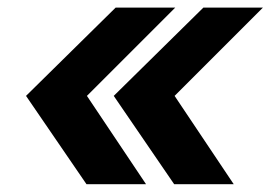

<svg xmlns="http://www.w3.org/2000/svg" viewBox="-20 -551 706 501"><path d="M205.7 -70.3 47.9 -300.8 281.8 -531.2H437.3L206.8 -300.8L361.1 -70.3ZM434.5 -70.3 276.8 -300.8 510.7 -531.2H666.1L435.6 -300.8L589.9 -70.3Z"/></svg>

Font: Adwaita Sans
Style: Italic
Weight: 400
Italic angle: -9.39999°
Designer: Rasmus Andersson
Foundry: rsms
Version: Version 4.001;git-9221beed3